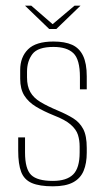

<svg xmlns="http://www.w3.org/2000/svg" viewBox="-20 -649 371 675"><path d="M166 6Q119 6 92 -5.5Q65 -17 54.5 -44.5Q44 -72 44 -119V-166H68V-113Q68 -55 89.5 -34Q111 -13 166 -13Q214 -13 237 -35.5Q260 -58 260 -113V-134Q260 -156 254 -175Q248 -194 228.5 -211Q209 -228 170 -243Q133 -258 106.5 -274Q80 -290 65.5 -313Q51 -336 51 -372V-403Q51 -448 78.5 -475.5Q106 -503 168 -503Q208 -503 233.5 -491.5Q259 -480 272 -453Q285 -426 285 -381V-335H261V-378Q261 -440 238 -462Q215 -484 168 -484Q113 -484 94 -459Q75 -434 75 -397V-377Q75 -346 86.5 -325.5Q98 -305 122 -290.5Q146 -276 184 -260Q215 -247 237.5 -233Q260 -219 272.5 -195.5Q285 -172 285 -129V-112Q285 -75 274 -48.5Q263 -22 237 -8Q211 6 166 6ZM153 -547 68 -629H90L165 -564L242 -629H263L178 -547Z"/></svg>

Font: Alumni Sans Thin Thin
Style: Regular
Weight: 250
Version: Version 1.018